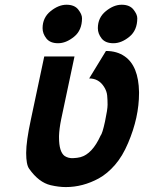

<svg xmlns="http://www.w3.org/2000/svg" viewBox="-20 -759 599 799"><path d="M314.9 -105Q363.8 -118.2 398.4 -194.3Q406.2 -203.1 417 -253.4Q427.7 -303.7 427.7 -323.2Q427.7 -342.8 426 -361.3Q424.3 -379.9 413.1 -397.5Q391.1 -432.6 351.1 -432.6L420.9 -546.9Q466.8 -546.9 499 -524.4Q556.6 -484.4 558.6 -376V-371.6Q558.6 -270.5 513.2 -164.1Q490.2 -109.4 458.7 -73Q427.2 -36.6 391.1 -16.6Q324.7 19.5 253.9 19.5Q225.1 19.5 190.9 11.7Q141.1 0 101.1 -57.1Q88.9 -74.2 88.9 -122.6Q88.9 -170.9 108.4 -261.2L164.1 -523.9H290L234.4 -261.7Q226.6 -223.1 225.6 -193.4V-187Q225.6 -127 249 -109.9Q264.2 -100.1 283.2 -100.8Q302.2 -101.6 314.9 -105ZM157.2 -641.6Q157.2 -685.5 190.4 -712.4Q223.6 -739.3 256.8 -739.3Q290 -739.3 305.7 -719.2Q321.3 -699.2 321.3 -683.1Q321.3 -632.8 288.1 -606Q254.9 -579.1 221.7 -579.1Q188.5 -579.1 172.9 -599.1Q157.2 -619.1 157.2 -641.6ZM387.2 -641.6Q387.2 -685.5 420.2 -712.4Q453.1 -739.3 486.3 -739.3Q519.5 -739.3 535.4 -719.2Q551.3 -699.2 551.3 -683.1Q551.3 -632.8 518.3 -606Q485.4 -579.1 451.9 -579.1Q418.5 -579.1 402.8 -599.1Q387.2 -619.1 387.2 -641.6Z"/></svg>

Font: Tuffy
Style: BoldItalic
Weight: 700
Italic angle: -12°
Designer: Thatcher Ulrich, Karoly Barta, Michael Everson
Version: Version 001.271